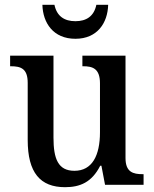

<svg xmlns="http://www.w3.org/2000/svg" viewBox="-20 -767 639 797"><path d="M293 -606C384 -606 427 -672 429 -747H380C370 -699 338 -679 293 -679C248 -679 216 -699 206 -747H156C158 -672 201 -606 293 -606ZM250 10C312 10 361 -10 396 -79H401L416 0H576V-44H572C533 -44 501 -52 501 -111V-536H322V-492H325C364 -492 395 -483 395 -421V-218C395 -122 363 -58 289 -58C221 -58 202 -108 202 -196V-536H22V-492H25C67 -492 95 -482 95 -423V-186C95 -50 147 10 250 10Z"/></svg>

Font: Noto Serif Devanagari SemiCondensed Medium
Style: Regular
Weight: 500
Width: 4
Designer: Universal Thirst, Indian Type Foundry and the Monotype Design Team
Foundry: Monotype Imaging Inc.
Version: Version 2.004